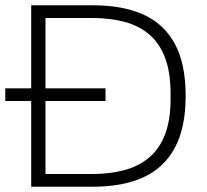

<svg xmlns="http://www.w3.org/2000/svg" viewBox="-20 -706 781 726"><path d="M0 -324V-372H379V-324ZM98 0V-686H332Q444 -686 522 -651Q600 -616 641 -540.5Q682 -465 682 -343Q682 -223 641 -147Q600 -71 522 -35.5Q444 0 332 0ZM152 -48H328Q395 -48 449.5 -62.5Q504 -77 543.5 -110Q583 -143 604 -197.5Q625 -252 625 -331V-351Q625 -433 604 -488Q583 -543 544 -576Q505 -609 450.5 -623.5Q396 -638 328 -638H152Z"/></svg>

Font: Archivo Thin
Style: Regular
Weight: 250
Designer: Hector Gatti
Foundry: Omnibus-Type
Version: Version 2.001